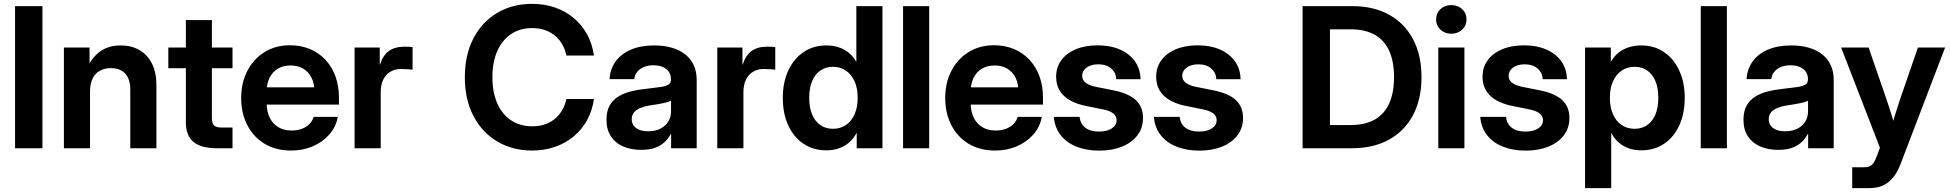

<svg xmlns="http://www.w3.org/2000/svg" viewBox="-20 -759 9986 983"><path d="M197.3 -727.5V0H57.1V-727.5Z M440.9 -289.1V0H307.1V-515.6H438.5V-382.8H414.1Q439 -451.7 484.1 -489Q529.3 -526.4 598.1 -526.4Q652.8 -526.4 693.8 -502.7Q734.9 -479 757.8 -433.6Q780.8 -388.2 780.8 -322.8V0H647V-299.3Q647 -354 621.1 -382.1Q595.2 -410.2 547.9 -410.2Q516.6 -410.2 492.4 -397.5Q468.3 -384.8 454.6 -357.9Q440.9 -331.1 440.9 -289.1Z M1170.4 -515.6V-409.7H841.8V-515.6ZM931.6 -656.2H1064.9V-153.8Q1064.9 -127 1075.9 -116.5Q1086.9 -106 1116.2 -106Q1128.4 -106 1144.8 -106Q1161.1 -106 1170.4 -106V0Q1157.7 0 1135.5 0Q1113.3 0 1091.3 0Q1009.3 0 970.5 -32.5Q931.6 -64.9 931.6 -133.3Z M1469.7 11.7Q1392.1 11.7 1334.7 -22.9Q1277.3 -57.6 1246.1 -118.4Q1214.8 -179.2 1214.8 -257.3Q1214.8 -335.9 1246.8 -397Q1278.8 -458 1335.2 -492.7Q1391.6 -527.3 1464.8 -527.3Q1521 -527.3 1567.1 -507.8Q1613.3 -488.3 1646.5 -452.6Q1679.7 -417 1697.5 -367.9Q1715.3 -318.8 1715.3 -259.8V-223.6H1265.1V-312H1649.9L1589.8 -289.6Q1589.8 -331.1 1575 -361.1Q1560.1 -391.1 1532.5 -407.5Q1504.9 -423.8 1467.3 -423.8Q1430.2 -423.8 1402.8 -407.5Q1375.5 -391.1 1360.4 -361.1Q1345.2 -331.1 1345.2 -289.6V-231.4Q1345.2 -189.5 1360.4 -157.7Q1375.5 -126 1404.1 -108.4Q1432.6 -90.8 1473.1 -90.8Q1502.9 -90.8 1525.9 -99.6Q1548.8 -108.4 1564.2 -124Q1579.6 -139.6 1585.9 -160.6H1709.5Q1700.2 -109.9 1666.5 -71Q1632.8 -32.2 1582 -10.3Q1531.2 11.7 1469.7 11.7Z M1795.4 0V-515.6H1924.3V-428.7H1925.8Q1939.9 -474.6 1970.2 -497.3Q2000.5 -520 2051.3 -520Q2063.5 -520 2074 -519.5Q2084.5 -519 2092.3 -518.1V-402.3Q2085 -403.3 2067.9 -404.5Q2050.8 -405.8 2032.2 -405.8Q2002.9 -405.8 1979.5 -392.3Q1956.1 -378.9 1942.6 -352.3Q1929.2 -325.7 1929.2 -285.6V0Z M2704.1 11.7Q2604.5 11.7 2526.6 -34.2Q2448.7 -80.1 2404.3 -164.6Q2359.9 -249 2359.9 -363.3Q2359.9 -478.5 2404.1 -563Q2448.2 -647.5 2526.4 -693.4Q2604.5 -739.3 2704.1 -739.3Q2767.1 -739.3 2821 -720.7Q2875 -702.1 2916.7 -667.2Q2958.5 -632.3 2985.4 -583.7Q3012.2 -535.2 3021 -474.6H2879.9Q2873 -507.8 2857.4 -533.9Q2841.8 -560.1 2819.3 -578.1Q2796.9 -596.2 2768.3 -605.7Q2739.7 -615.2 2706.1 -615.2Q2641.6 -615.2 2595.7 -584Q2549.8 -552.7 2525.4 -496.3Q2501 -439.9 2501 -363.3Q2501 -287.1 2525.4 -231Q2549.8 -174.8 2595.7 -143.6Q2641.6 -112.3 2706.1 -112.3Q2739.7 -112.3 2768.1 -121.6Q2796.4 -130.9 2818.8 -148.9Q2841.3 -167 2856.9 -192.9Q2872.6 -218.8 2879.9 -252H3021Q3012.2 -191.9 2985.4 -143.3Q2958.5 -94.7 2916.5 -60.1Q2874.5 -25.4 2820.8 -6.8Q2767.1 11.7 2704.1 11.7Z M3263.2 8.3Q3211.4 8.3 3171.4 -8.8Q3131.3 -25.9 3108.2 -60.3Q3085 -94.7 3085 -146Q3085 -189.9 3101.3 -218.8Q3117.7 -247.6 3146 -264.9Q3174.3 -282.2 3210.7 -291.3Q3247.1 -300.3 3287.1 -304.2Q3335 -309.6 3362.8 -313.7Q3390.6 -317.9 3402.8 -326.2Q3415 -334.5 3415 -351.6V-355Q3415 -375.5 3404.3 -391.4Q3393.6 -407.2 3373.5 -416Q3353.5 -424.8 3325.7 -424.8Q3297.4 -424.8 3276.1 -415.8Q3254.9 -406.7 3242.2 -390.9Q3229.5 -375 3227.5 -354H3100.6Q3104 -406.2 3132.1 -444.8Q3160.2 -483.4 3210.2 -504.9Q3260.3 -526.4 3329.1 -526.4Q3380.9 -526.4 3421.4 -514.2Q3461.9 -502 3490 -479Q3518.1 -456.1 3532.5 -423.6Q3546.9 -391.1 3546.9 -350.6V0H3416V-72.8H3414.1Q3401.4 -48.8 3381.6 -30.5Q3361.8 -12.2 3332.8 -2Q3303.7 8.3 3263.2 8.3ZM3298.3 -86.9Q3335.4 -86.9 3361.8 -100.6Q3388.2 -114.3 3401.9 -137.5Q3415.5 -160.6 3415.5 -189.5V-243.7Q3409.7 -239.7 3398.9 -236.6Q3388.2 -233.4 3373.8 -230.5Q3359.4 -227.5 3342.3 -224.6Q3325.2 -221.7 3307.1 -219.2Q3281.7 -215.3 3260.5 -207Q3239.3 -198.7 3226.8 -184.6Q3214.4 -170.4 3214.4 -148.4Q3214.4 -129.4 3224.6 -115.5Q3234.9 -101.6 3253.7 -94.2Q3272.5 -86.9 3298.3 -86.9Z M3652.3 0V-515.6H3781.2V-428.7H3782.7Q3796.9 -474.6 3827.1 -497.3Q3857.4 -520 3908.2 -520Q3920.4 -520 3930.9 -519.5Q3941.4 -519 3949.2 -518.1V-402.3Q3941.9 -403.3 3924.8 -404.5Q3907.7 -405.8 3889.2 -405.8Q3859.9 -405.8 3836.4 -392.3Q3813 -378.9 3799.6 -352.3Q3786.1 -325.7 3786.1 -285.6V0Z M4210.9 10.7Q4144 10.7 4093.8 -22.9Q4043.5 -56.6 4015.6 -117.2Q3987.8 -177.7 3987.8 -258.3Q3987.8 -337.4 4015.9 -397.9Q4043.9 -458.5 4094.2 -492.4Q4144.5 -526.4 4210.4 -526.4Q4244.1 -526.4 4272.7 -517.3Q4301.3 -508.3 4324.2 -490Q4347.2 -471.7 4363.8 -443.4H4364.3V-727.5H4498V0H4366.2V-79.1H4365.7Q4350.1 -48.8 4326.9 -29.1Q4303.7 -9.3 4274.4 0.7Q4245.1 10.7 4210.9 10.7ZM4244.1 -99.6Q4282.7 -99.6 4311.3 -119.1Q4339.8 -138.7 4355.5 -174.6Q4371.1 -210.4 4371.1 -258.3Q4371.1 -306.6 4355.5 -342Q4339.8 -377.4 4311.3 -397.2Q4282.7 -417 4244.1 -417Q4208 -417 4180.7 -398.4Q4153.3 -379.9 4138.2 -344.5Q4123 -309.1 4123 -258.3Q4123 -207.5 4138.2 -172.1Q4153.3 -136.7 4180.7 -118.2Q4208 -99.6 4244.1 -99.6Z M4737.3 -727.5V0H4603.5V-727.5Z M5074.2 11.7Q4996.6 11.7 4939.2 -22.9Q4881.8 -57.6 4850.6 -118.4Q4819.3 -179.2 4819.3 -257.3Q4819.3 -335.9 4851.3 -397Q4883.3 -458 4939.7 -492.7Q4996.1 -527.3 5069.3 -527.3Q5125.5 -527.3 5171.6 -507.8Q5217.8 -488.3 5251 -452.6Q5284.2 -417 5302 -367.9Q5319.8 -318.8 5319.8 -259.8V-223.6H4869.6V-312H5254.4L5194.3 -289.6Q5194.3 -331.1 5179.4 -361.1Q5164.6 -391.1 5137 -407.5Q5109.4 -423.8 5071.8 -423.8Q5034.7 -423.8 5007.3 -407.5Q4980 -391.1 4964.8 -361.1Q4949.7 -331.1 4949.7 -289.6V-231.4Q4949.7 -189.5 4964.8 -157.7Q4980 -126 5008.5 -108.4Q5037.1 -90.8 5077.6 -90.8Q5107.4 -90.8 5130.4 -99.6Q5153.3 -108.4 5168.7 -124Q5184.1 -139.6 5190.4 -160.6H5314Q5304.7 -109.9 5271 -71Q5237.3 -32.2 5186.5 -10.3Q5135.7 11.7 5074.2 11.7Z M5608.4 12.2Q5543.5 12.2 5492.4 -7.8Q5441.4 -27.8 5410.6 -66.7Q5379.9 -105.5 5375.5 -160.6H5507.3Q5511.2 -125 5536.6 -105.2Q5562 -85.4 5606 -85.4Q5648.4 -85.4 5672.6 -101.8Q5696.8 -118.2 5696.8 -143.6Q5696.8 -165.5 5678.5 -179Q5660.2 -192.4 5627.9 -198.7L5539.1 -216.8Q5464.4 -231.9 5425.8 -269.5Q5387.2 -307.1 5387.2 -366.2Q5387.2 -414.1 5413.3 -450.2Q5439.5 -486.3 5487.3 -506.6Q5535.2 -526.9 5600.6 -526.9Q5665 -526.9 5713.6 -505.6Q5762.2 -484.4 5790 -445.8Q5817.9 -407.2 5819.3 -353.5H5694.8Q5694.3 -386.2 5669.2 -408Q5644 -429.7 5604 -429.7Q5564.9 -429.7 5542.7 -412.6Q5520.5 -395.5 5520.5 -371.1Q5520.5 -349.6 5537.8 -335.9Q5555.2 -322.3 5585.9 -315.4L5681.2 -296.4Q5758.8 -280.8 5795.4 -246.3Q5832 -211.9 5832 -154.8Q5832 -104 5803.5 -66.4Q5774.9 -28.8 5724.4 -8.3Q5673.8 12.2 5608.4 12.2Z M6120.6 12.2Q6055.7 12.2 6004.6 -7.8Q5953.6 -27.8 5922.9 -66.7Q5892.1 -105.5 5887.7 -160.6H6019.5Q6023.4 -125 6048.8 -105.2Q6074.2 -85.4 6118.2 -85.4Q6160.6 -85.4 6184.8 -101.8Q6209 -118.2 6209 -143.6Q6209 -165.5 6190.7 -179Q6172.4 -192.4 6140.1 -198.7L6051.3 -216.8Q5976.6 -231.9 5938 -269.5Q5899.4 -307.1 5899.4 -366.2Q5899.4 -414.1 5925.5 -450.2Q5951.7 -486.3 5999.5 -506.6Q6047.4 -526.9 6112.8 -526.9Q6177.2 -526.9 6225.8 -505.6Q6274.4 -484.4 6302.2 -445.8Q6330.1 -407.2 6331.5 -353.5H6207Q6206.5 -386.2 6181.4 -408Q6156.2 -429.7 6116.2 -429.7Q6077.1 -429.7 6054.9 -412.6Q6032.7 -395.5 6032.7 -371.1Q6032.7 -349.6 6050 -335.9Q6067.4 -322.3 6098.1 -315.4L6193.4 -296.4Q6271 -280.8 6307.6 -246.3Q6344.2 -211.9 6344.2 -154.8Q6344.2 -104 6315.7 -66.4Q6287.1 -28.8 6236.6 -8.3Q6186 12.2 6120.6 12.2Z M6900.4 0H6714.8V-118.7H6893.1Q6969.2 -118.7 7019 -147.2Q7068.8 -175.8 7093 -230.7Q7117.2 -285.6 7117.2 -364.3Q7117.2 -442.9 7093 -497.3Q7068.8 -551.8 7019.5 -580.3Q6970.2 -608.9 6895.5 -608.9H6711.4V-727.5H6904.8Q7013.2 -727.5 7092.5 -683.3Q7171.9 -639.2 7214.8 -557.6Q7257.8 -476.1 7257.8 -364.3Q7257.8 -252 7214.8 -170.4Q7171.9 -88.9 7092 -44.4Q7012.2 0 6900.4 0ZM6789.1 -727.5V0H6648.9V-727.5Z M7343.8 0V-515.6H7477.5V0ZM7410.2 -586.4Q7376.5 -586.4 7354.5 -607.4Q7332.5 -628.4 7332.5 -659.7Q7332.5 -691.4 7354.5 -712.2Q7376.5 -732.9 7410.2 -732.9Q7443.8 -732.9 7466.1 -712.2Q7488.3 -691.4 7488.3 -659.7Q7488.3 -628.4 7466.1 -607.4Q7443.8 -586.4 7410.2 -586.4Z M7791.5 12.2Q7726.6 12.2 7675.5 -7.8Q7624.5 -27.8 7593.8 -66.7Q7563 -105.5 7558.6 -160.6H7690.4Q7694.3 -125 7719.7 -105.2Q7745.1 -85.4 7789.1 -85.4Q7831.5 -85.4 7855.7 -101.8Q7879.9 -118.2 7879.9 -143.6Q7879.9 -165.5 7861.6 -179Q7843.3 -192.4 7811 -198.7L7722.2 -216.8Q7647.5 -231.9 7608.9 -269.5Q7570.3 -307.1 7570.3 -366.2Q7570.3 -414.1 7596.4 -450.2Q7622.6 -486.3 7670.4 -506.6Q7718.3 -526.9 7783.7 -526.9Q7848.1 -526.9 7896.7 -505.6Q7945.3 -484.4 7973.1 -445.8Q8001 -407.2 8002.4 -353.5H7877.9Q7877.4 -386.2 7852.3 -408Q7827.1 -429.7 7787.1 -429.7Q7748 -429.7 7725.8 -412.6Q7703.6 -395.5 7703.6 -371.1Q7703.6 -349.6 7720.9 -335.9Q7738.3 -322.3 7769 -315.4L7864.3 -296.4Q7941.9 -280.8 7978.5 -246.3Q8015.1 -211.9 8015.1 -154.8Q8015.1 -104 7986.6 -66.4Q7958 -28.8 7907.5 -8.3Q7856.9 12.2 7791.5 12.2Z M8095.2 204.1V-515.6H8227.1V-444.8H8228.5Q8244.6 -472.2 8267.8 -490.2Q8291 -508.3 8320.3 -517.3Q8349.6 -526.4 8382.8 -526.4Q8449.2 -526.4 8499.3 -492.4Q8549.3 -458.5 8577.4 -397.9Q8605.5 -337.4 8605.5 -258.3Q8605.5 -177.7 8577.6 -117.2Q8549.8 -56.6 8499.8 -22.9Q8449.7 10.7 8382.3 10.7Q8348.6 10.7 8319.8 0.7Q8291 -9.3 8268.3 -28.8Q8245.6 -48.3 8230 -77.1H8229V204.1ZM8349.1 -99.6Q8385.7 -99.6 8412.8 -118.2Q8439.9 -136.7 8455.1 -172.1Q8470.2 -207.5 8470.2 -258.3Q8470.2 -309.1 8455.1 -344.5Q8439.9 -379.9 8412.8 -398.4Q8385.7 -417 8349.1 -417Q8310.5 -417 8282 -397.2Q8253.4 -377.4 8237.8 -342Q8222.2 -306.6 8222.2 -258.3Q8222.2 -210.4 8237.8 -174.6Q8253.4 -138.7 8282 -119.1Q8310.5 -99.6 8349.1 -99.6Z M8821.3 -727.5V0H8687.5V-727.5Z M9084.5 8.3Q9032.7 8.3 8992.7 -8.8Q8952.6 -25.9 8929.4 -60.3Q8906.2 -94.7 8906.2 -146Q8906.2 -189.9 8922.6 -218.8Q8939 -247.6 8967.3 -264.9Q8995.6 -282.2 9032 -291.3Q9068.4 -300.3 9108.4 -304.2Q9156.2 -309.6 9184.1 -313.7Q9211.9 -317.9 9224.1 -326.2Q9236.3 -334.5 9236.3 -351.6V-355Q9236.3 -375.5 9225.6 -391.4Q9214.8 -407.2 9194.8 -416Q9174.8 -424.8 9147 -424.8Q9118.7 -424.8 9097.4 -415.8Q9076.2 -406.7 9063.5 -390.9Q9050.8 -375 9048.8 -354H8921.9Q8925.3 -406.2 8953.4 -444.8Q8981.4 -483.4 9031.5 -504.9Q9081.5 -526.4 9150.4 -526.4Q9202.1 -526.4 9242.7 -514.2Q9283.2 -502 9311.3 -479Q9339.4 -456.1 9353.8 -423.6Q9368.2 -391.1 9368.2 -350.6V0H9237.3V-72.8H9235.4Q9222.7 -48.8 9202.9 -30.5Q9183.1 -12.2 9154.1 -2Q9125 8.3 9084.5 8.3ZM9119.6 -86.9Q9156.7 -86.9 9183.1 -100.6Q9209.5 -114.3 9223.1 -137.5Q9236.8 -160.6 9236.8 -189.5V-243.7Q9231 -239.7 9220.2 -236.6Q9209.5 -233.4 9195.1 -230.5Q9180.7 -227.5 9163.6 -224.6Q9146.5 -221.7 9128.4 -219.2Q9103 -215.3 9081.8 -207Q9060.5 -198.7 9048.1 -184.6Q9035.6 -170.4 9035.6 -148.4Q9035.6 -129.4 9045.9 -115.5Q9056.2 -101.6 9075 -94.2Q9093.8 -86.9 9119.6 -86.9Z M9462.9 204.1V97.2H9525.9Q9543 97.2 9554 91.6Q9564.9 85.9 9573 73.7Q9581.1 61.5 9588.4 41.5L9605 -2.4L9406.2 -515.6H9546.9L9637.2 -253.9Q9652.3 -210 9665.8 -165.8Q9679.2 -121.6 9691.9 -77.1H9654.8Q9667 -121.6 9680.7 -166Q9694.3 -210.4 9709 -253.9L9799.3 -515.6H9938.5L9710 82Q9693.8 123.5 9671.6 150.6Q9649.4 177.7 9619.4 190.9Q9589.4 204.1 9550.3 204.1Q9528.8 204.1 9506.6 204.1Q9484.4 204.1 9462.9 204.1Z"/></svg>

Font: Inter Cardless Display
Style: Bold
Weight: 700
Designer: Rasmus Andersson
Foundry: rsms
Version: Version 4.001;git-9221beed3